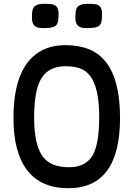

<svg xmlns="http://www.w3.org/2000/svg" viewBox="-20 -991 707 1016"><path d="M615.2 -366.7Q615.2 4.9 341.3 4.9Q198.2 4.9 124.8 -89.1Q51.3 -183.1 51.3 -366.7Q51.3 -649.4 206.1 -726.6Q257.8 -752 327.4 -752Q397 -752 450.4 -730.5Q503.9 -709 540.5 -662.6Q615.2 -567.9 615.2 -366.7ZM504.9 -373Q504.9 -448.7 493.2 -502.4Q481.4 -556.2 458.7 -586.9Q436 -617.7 403.3 -629.2Q370.6 -640.6 326.2 -640.6Q281.7 -640.6 249.5 -624Q217.3 -607.4 197.3 -573.7Q160.6 -510.7 160.6 -368.7Q160.6 -223.6 206.5 -162.1Q249 -106 344.7 -106Q432.1 -106 469.7 -168Q504.9 -227.5 504.9 -373ZM162.1 -855.5Q148.9 -868.7 148.9 -896.7Q148.9 -924.8 152.1 -937.7Q155.3 -950.7 164.1 -958Q179.2 -970.7 212.9 -970.7Q246.6 -970.7 258.1 -968.3Q269.5 -965.8 276.4 -959Q290 -946.8 290 -918Q290 -889.2 286.6 -875.5Q283.2 -861.8 273.9 -854.5Q264.6 -847.2 249 -844.7Q233.4 -842.3 212.6 -842.3Q191.9 -842.3 180.4 -845.2Q168.9 -848.1 162.1 -855.5ZM392.1 -855.5Q378.9 -868.7 378.9 -896.7Q378.9 -924.8 382.1 -937.7Q385.3 -950.7 394 -958Q409.2 -970.7 442.9 -970.7Q476.6 -970.7 488 -968.3Q499.5 -965.8 506.8 -959Q520 -946.8 520 -918Q520 -889.2 516.6 -875.5Q513.2 -861.8 503.9 -854.5Q494.6 -847.2 479 -844.7Q463.4 -842.3 442.6 -842.3Q421.9 -842.3 410.4 -845.2Q398.9 -848.1 392.1 -855.5Z"/></svg>

Font: Wellfleet
Style: Regular
Weight: 400
Designer: Riccardo De Franceschi
Foundry: Riccardo De Franceschi
Version: Version 1.002